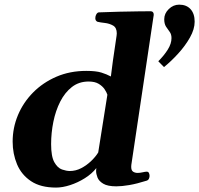

<svg xmlns="http://www.w3.org/2000/svg" viewBox="-20 -805 870 838"><path d="M224.6 13.7Q157.2 13.7 115.5 -14.2Q73.7 -42 54.4 -87.9Q35.2 -133.8 35.2 -187Q35.2 -247.1 58.3 -302.5Q81.5 -357.9 124.5 -401.4Q167.5 -444.8 226.3 -470.2Q285.2 -495.6 356.4 -495.6Q398.9 -495.6 422.4 -488.3Q445.8 -481 463.9 -471.2L472.7 -539.1L488.8 -648.9Q489.7 -656.7 489.7 -659.2Q489.7 -684.1 473.6 -693.4Q457.5 -702.6 437.5 -704.8Q417.5 -707 405.3 -710Q396 -714.4 396 -725.6Q396 -735.4 400.6 -742.9Q405.3 -750.5 411.1 -751Q455.1 -752.9 500.5 -753.9Q545.9 -754.9 583 -755.4Q620.1 -755.9 638.7 -755.9Q641.1 -755.9 643.8 -754.6Q646.5 -753.4 648.7 -750.2Q650.9 -747.1 650.9 -741.2Q650.9 -740.2 650.9 -739Q650.9 -737.8 650.4 -736.3L553.2 -85.4Q552.7 -82.5 552.7 -76.7Q552.7 -61 561 -55.7Q569.3 -50.3 580.6 -50.3Q591.3 -50.3 602.5 -53Q613.8 -55.7 620.6 -55.7Q627.4 -55.7 630.1 -49.8Q632.8 -43.9 632.8 -37.1Q632.8 -31.7 630.1 -25.4Q627.4 -19 620.6 -16.6Q577.1 -2.9 544.4 2.7Q511.7 8.3 487.8 8.3Q449.7 8.3 430.7 -3.2Q411.6 -14.6 405.5 -30.3Q399.4 -45.9 399.4 -59.1Q399.4 -64.5 400.4 -71.3Q380.9 -46.4 350.1 -27.1Q319.3 -7.8 286.1 2.9Q252.9 13.7 224.6 13.7ZM284.7 -58.6Q310.5 -58.6 334.5 -71Q358.4 -83.5 377.9 -102.3Q397.5 -121.1 408.7 -139.6L448.7 -391.6Q445.3 -402.3 436.3 -415.8Q427.2 -429.2 410.6 -439.2Q394 -449.2 366.7 -449.2Q324.7 -449.2 293.9 -425.3Q263.2 -401.4 242.9 -361.6Q222.7 -321.8 212.9 -273.4Q203.1 -225.1 203.1 -175.8Q203.1 -121.6 217.3 -96.7Q231.4 -71.8 250.7 -65.2Q270 -58.6 284.7 -58.6ZM695.8 -512.2 670.9 -537.6Q696.8 -563.5 712.6 -589.1Q728.5 -614.7 728.5 -638.7Q728.5 -655.3 720.7 -665.8Q712.9 -676.3 704.8 -688.5Q696.8 -700.7 696.8 -721.2Q696.8 -746.1 716.6 -765.4Q736.3 -784.7 762.2 -784.7Q793.9 -784.7 811.8 -764.9Q829.6 -745.1 829.6 -710.4Q829.6 -677.7 809.1 -641.4Q788.6 -605 757.8 -571.3Q727.1 -537.6 695.8 -512.2Z"/></svg>

Font: Gelasio
Style: Bold Italic
Weight: 700
Italic angle: -8.5°
Designer: Eben Sorkin
Foundry: Eben Sorkin
Version: Version 1.008